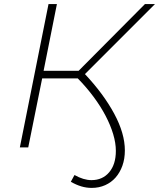

<svg xmlns="http://www.w3.org/2000/svg" viewBox="-20 -720 777 938"><path d="M428 198Q402 198 377 190.5Q352 183 326 168L344 135Q388 160 427 160Q481 160 513.5 121.5Q546 83 546 17Q546 -21 533 -64.5Q520 -108 496 -154Q472 -200 437.5 -246.5Q403 -293 360 -337H186L118 0H77L217 -700H258L193 -374H364L688 -700H737L395 -358Q486 -261 538 -164.5Q590 -68 590 15Q590 56 578 89.5Q566 123 545 147Q524 171 494 184.5Q464 198 428 198Z"/></svg>

Font: Argentum Sans ExtraLight
Style: Italic
Weight: 200
Italic angle: -11°
Designer: Julieta Ulanovsky (font), Cristiano Sobral (main changes and remaster)
Foundry: Julieta Ulanovsky (font), Cristiano Sobral (main changes and remaster)
Version: Version 2.007;June 15, 2022;FontCreator 14.0.0.2814 64-bit; 